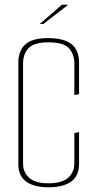

<svg xmlns="http://www.w3.org/2000/svg" viewBox="-20 -790 409 816"><path d="M186 6Q125 6 91.5 -18Q58 -42 58 -92V-524Q58 -574 87.5 -601Q117 -628 183 -628Q253 -628 284.5 -602Q316 -576 316 -523V-390L296 -386V-519Q296 -560 273 -585Q250 -610 186 -610Q124 -610 101 -585Q78 -560 78 -520V-95Q78 -58 104 -34.5Q130 -11 186 -11Q243 -11 269.5 -34.5Q296 -58 296 -96V-224L316 -229V-93Q316 -42 282 -18Q248 6 186 6ZM149 -688 243 -770H270L164 -688Z"/></svg>

Font: Smooch Sans Thin
Style: Regular
Weight: 100
Designer: Robert E. Leuschke
Foundry: Robert E. Leuschke
Version: Version 1.010